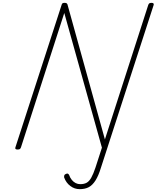

<svg xmlns="http://www.w3.org/2000/svg" viewBox="-20 -1035 1099 1347"><path d="M688 142Q671 198 650 231Q629 264 603 278Q577 292 539 292Q503 292 473.5 270Q444 248 430 210Q429 202 431 195.5Q433 189 441 186Q450 181 455.5 183Q461 185 465 193Q472 213 484 227.5Q496 242 511 249.5Q526 257 543 257Q570 257 588 247Q606 237 620.5 211Q635 185 650 140L695 1L431 -944L127 -1Q124 7 119.5 10.5Q115 14 103 14Q83 14 88 -1L412 -1000Q414 -1008 418 -1011.5Q422 -1015 432 -1015Q441 -1015 445.5 -1013Q450 -1011 453 -1005L716 -57L1020 -1000Q1023 -1008 1027.5 -1011.5Q1032 -1015 1043 -1015Q1062 -1015 1058 -1000Z"/></svg>

Font: Playwrite RO Thin
Style: Regular
Weight: 250
Version: Version 1.002